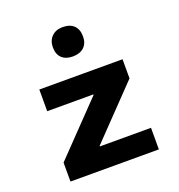

<svg xmlns="http://www.w3.org/2000/svg" viewBox="-131 -835 877 943"><g transform="rotate(-20 307.0 -363.0)"><path d="M298.8 -573.2Q262.2 -573.2 241.7 -592.8Q221.2 -612.3 221.2 -648.9Q221.2 -683.1 242.4 -704.6Q263.7 -726.1 299.8 -726.1Q337.9 -726.1 358.4 -706.1Q378.9 -686 378.9 -648.9Q378.9 -612.8 357.4 -593Q335.9 -573.2 298.8 -573.2ZM77.1 0V-99.1L329.1 -360.8V-363.8H87.9V-477.1H522.9V-377L272 -116.2V-112.8H539.1V0Z"/></g></svg>

Font: IntelOne Mono Bold
Style: Regular
Weight: 700
Designer: Fred Shallcrass
Foundry: Frere-Jones Type LLC
Version: Version 1.200;hotconv 1.1.0;makeotfexe 2.6.0;FJTRelease1.2